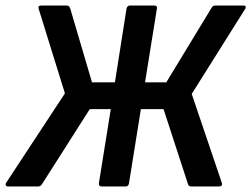

<svg xmlns="http://www.w3.org/2000/svg" viewBox="-28 -675 909 695"><path d="M1 0Q-4 0 -6.5 -4Q-9 -8 -6 -13L207 -337L112 -643Q108 -655 122 -655H213Q223 -655 226 -645L305 -377H388L430 -644Q433 -655 442 -655H530Q542 -655 540 -644L497 -377H574L738 -647Q742 -655 752 -655H854Q859 -655 861 -651.5Q863 -648 859 -642L666 -335L775 -13Q777 -7 774 -3.5Q771 0 765 0H664Q654 0 652 -10L564 -280H482L439 -12Q437 0 427 0H340Q329 0 330 -12L373 -280H297L125 -10Q119 0 110 0Z"/></svg>

Font: Sofia Sans Semi Condensed
Style: Bold Italic
Weight: 700
Italic angle: -9°
Version: Version 4.100